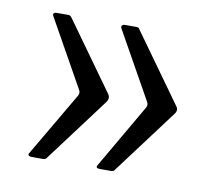

<svg xmlns="http://www.w3.org/2000/svg" viewBox="-53 -509 551 495"><g transform="rotate(10 223.0 -261.5)"><path d="M149 -249Q154 -257 149 -265L51 -440Q48 -445 50.5 -447.5Q53 -450 57 -450H88Q91 -450 93 -449Q95 -448 98 -444L225 -267Q232 -257 224 -246L99 -79Q96 -73 89 -73H60Q48 -73 50 -80L149 -249ZM327 -249Q332 -257 327 -265L229 -440Q227 -445 229.5 -447.5Q232 -450 236 -450H267Q270 -450 272 -449Q274 -448 276 -444L403 -267Q411 -257 402 -246L277 -79Q274 -73 267 -73H238Q226 -73 229 -80L327 -249Z"/></g></svg>

Font: Libre Franklin Thin
Style: Regular
Weight: 400
Version: Version 3.000